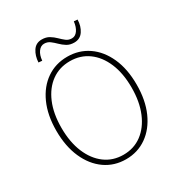

<svg xmlns="http://www.w3.org/2000/svg" viewBox="-195 -965 1038 1110"><g transform="rotate(-30 324.0 -410.0)"><path d="M324 12Q246 12 185.5 -30.5Q125 -73 90.5 -150.5Q56 -228 56 -332Q56 -436 90.5 -512.5Q125 -589 185.5 -630.5Q246 -672 324 -672Q402 -672 462.5 -630.5Q523 -589 557.5 -512.5Q592 -436 592 -332Q592 -228 557.5 -150.5Q523 -73 462.5 -30.5Q402 12 324 12ZM324 -18Q394 -18 446.5 -57Q499 -96 528.5 -166.5Q558 -237 558 -332Q558 -427 528.5 -496.5Q499 -566 446.5 -604Q394 -642 324 -642Q254 -642 201.5 -604Q149 -566 119.5 -496.5Q90 -427 90 -332Q90 -237 119.5 -166.5Q149 -96 201.5 -57Q254 -18 324 -18ZM402 -722Q373 -722 353 -734.5Q333 -747 317 -763Q301 -779 284.5 -791.5Q268 -804 246 -804Q223 -804 207 -782Q191 -760 188 -724L164 -726Q166 -769 186.5 -800.5Q207 -832 246 -832Q275 -832 295.5 -819.5Q316 -807 332 -791Q348 -775 364 -762.5Q380 -750 402 -750Q425 -750 440.5 -772Q456 -794 460 -830L484 -828Q483 -785 462 -753.5Q441 -722 402 -722Z"/></g></svg>

Font: Source Sans 3 Variable
Style: Regular
Weight: 200
Designer: Paul D. Hunt
Foundry: Adobe Systems Incorporated
Version: Version 3.026